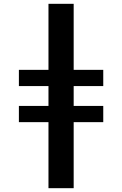

<svg xmlns="http://www.w3.org/2000/svg" viewBox="-20 -843 640 1006"><path d="M234 143V-203H79V-288H234V-392H79V-477H234V-823H366V-477H521V-392H366V-288H521V-203H366V143Z"/></svg>

Font: Iosevka Extrabold Extended
Style: Regular
Weight: 800
Width: 7
Monospace: yes
Designer: Belleve Invis
Foundry: Belleve Invis
Version: Version 32.5.0; ttfautohint (v1.8.4)